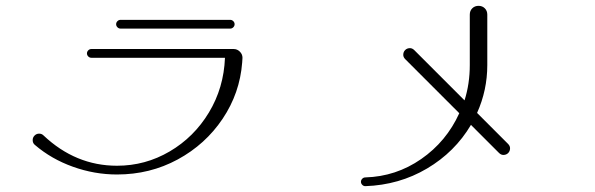

<svg xmlns="http://www.w3.org/2000/svg" viewBox="-20 -693 2040 658"><path d="M100 -196Q92 -202 92 -213Q92 -222 98.5 -228.5Q105 -235 114 -235Q123 -235 129 -229Q239 -125 381 -125Q478 -125 561.5 -174Q645 -223 696 -307.5Q747 -392 751 -495H293Q287 -495 282.5 -499.5Q278 -504 278 -510Q278 -516 282.5 -520.5Q287 -525 293 -525H781Q793 -525 802 -516Q811 -507 811 -495L810 -479Q802 -374 743 -286Q684 -198 589 -146.5Q494 -95 381 -95Q304 -95 230 -121.5Q156 -148 100 -196ZM378 -610Q378 -616 382.5 -620.5Q387 -625 393 -625H769Q775 -625 779.5 -620.5Q784 -616 784 -610Q784 -604 779.5 -599.5Q775 -595 769 -595H393Q387 -595 382.5 -599.5Q378 -604 378 -610Z M1217 -70Q1217 -76 1221.5 -80.5Q1226 -85 1232 -85Q1337 -88 1423.5 -148Q1510 -208 1554 -305L1369 -490Q1362 -497 1362 -505Q1362 -515 1368.5 -521.5Q1375 -528 1385 -528Q1393 -528 1400 -521L1572 -349Q1590 -406 1590 -470V-643Q1590 -656 1598.5 -664.5Q1607 -673 1620 -673Q1633 -673 1641.5 -664.5Q1650 -656 1650 -643V-470Q1650 -384 1615 -306L1721 -200Q1728 -193 1728 -185Q1728 -175 1721.5 -168.5Q1715 -162 1705 -162Q1697 -162 1690 -169L1594 -265Q1539 -172 1443.5 -115.5Q1348 -59 1232 -55Q1226 -55 1221.5 -59.5Q1217 -64 1217 -70Z"/></svg>

Font: GL-CurulMinamoto Light
Style: Regular
Weight: 300
Designer: Eunice (kana); Ryoko NISHIZUKA 西塚涼子 (ideographs); Frank Grießhammer (Latin, Greek & Cyrillic); Wenlong ZHANG
Foundry: Gutenberg Labo; Adobe
Version: Version 1.002